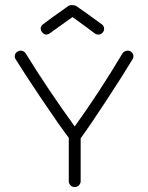

<svg xmlns="http://www.w3.org/2000/svg" viewBox="-20 -746 599 776"><path d="M258 -14V-189Q222 -236 149 -344.5Q76 -453 43 -507Q38 -514 40.5 -524Q43 -534 52 -538Q60 -543 69.5 -540.5Q79 -538 84 -530Q174 -384 282 -235Q378 -368 475 -530Q480 -538 490 -540.5Q500 -543 508 -538Q516 -533 518.5 -524Q521 -515 516 -507Q482 -450 413 -344.5Q344 -239 306 -187V-14Q306 -4 299 3Q292 10 282 10Q272 10 265 3Q258 -4 258 -14ZM182 -612Q164 -599 150 -616Q137 -634 154 -648Q173 -663 255 -721Q263 -727 275 -725Q284 -725 289 -721Q320 -700 391 -648Q399 -643 400.5 -633Q402 -623 396 -616Q391 -608 381 -606.5Q371 -605 363 -611Q337 -631 273 -677Z"/></svg>

Font: Hoogli
Style: Regular
Weight: 400
Designer: Anand Singh Naorem
Foundry: Brand New Type
Version: Version 1.00 b007